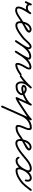

<svg xmlns="http://www.w3.org/2000/svg" viewBox="1453 -1775 608 3554"><g transform="rotate(90 1757.0 2.0)"><path d="M35.8 -163.7C35.8 -163.7 35.8 -163.7 35.8 -163.7C50.1 -194.8 64.5 -226 78.9 -257.1C83.7 -267.7 78.1 -276.6 70.1 -280.2C62.2 -283.9 51.8 -282.2 47 -271.6C22.9 -217.6 69.2 -173.5 122 -173.5C176.8 -173.5 212.5 -200.2 240 -246C246 -256 241.5 -265.5 234 -270C226.5 -274.5 216 -274 210 -264C171 -199 100.7 -108.6 100.7 -32.8C100.7 9.6 133.3 25.3 171.3 25.3C230.4 25.3 304.2 -29.9 351 -62.7C359 -68.2 360.9 -79.1 355.3 -87C349.8 -95 338.9 -96.9 331 -91.3C331 -91.3 331 -91.3 331 -91.3C291.5 -63.7 220.9 -9.7 171.3 -9.7C153.3 -9.7 135.7 -11.5 135.7 -32.8C135.7 -94.5 206.4 -189.9 240 -246C246 -256 241.5 -265.5 234 -270C226.5 -274.5 216 -274 210 -264C188.8 -228.7 164.4 -208.5 122 -208.5C95 -208.5 65.4 -227 79 -257.3C83.7 -267.9 78.2 -276.8 70.2 -280.4C62.3 -284 52 -282.3 47.1 -271.8C32.7 -240.7 18.4 -209.5 4 -178.3C-0.1 -169.6 3.8 -159.2 12.5 -155.1C21.3 -151.1 31.7 -154.9 35.8 -163.7Z M351 -62.6C351 -62.6 351 -62.6 351 -62.6C388.4 -88.7 427.4 -112.2 467.4 -134.2C499 -151.5 537.1 -167.6 563.7 -192.2C575.1 -202.8 583.5 -216 583.5 -232C583.5 -262.1 550.3 -278.5 524 -278.5C452.3 -278.5 399.3 -205.1 385.9 -141.6C385.9 -141.6 386 -142 386.1 -142.4C386.2 -142.7 386.3 -143.1 386.3 -143.1C378.4 -117.3 372.5 -93.4 372.5 -66C372.5 -17.5 396 21.5 449 21.5C513.5 21.5 579.8 -27.5 630 -62.7C638 -68.2 639.9 -79.1 634.3 -87C628.8 -95 617.9 -96.9 610 -91.3C567 -61.3 504.6 -13.5 449 -13.5C416.1 -13.5 407.5 -36.9 407.5 -66C407.5 -89.9 412.9 -110.5 419.7 -132.9C419.7 -132.9 419.8 -133.3 419.9 -133.6C420 -134 420.1 -134.4 420.1 -134.4C430 -180.9 469.7 -243.5 524 -243.5C529.2 -243.5 548.5 -239.6 548.5 -232C548.5 -215 356.7 -109.3 331 -91.4C323.1 -85.8 321.1 -74.9 326.6 -67C332.2 -59.1 343.1 -57.1 351 -62.6Z M605.6 -67C611.2 -59.1 622.1 -57.1 630 -62.6C658.9 -82.8 686.5 -104.6 712.5 -128.4C737.8 -151.5 806.3 -243.1 841.6 -243.1C853.6 -243.1 856.7 -235 856.7 -224C856.7 -178.5 755.4 -39.3 726.6 2C721.1 9.9 723.1 20.8 731 26.4C738.9 31.9 749.8 29.9 755.4 22C755.4 22 755.4 22 755.4 22C790.3 -28.2 891.7 -165.5 891.7 -224C891.7 -254.3 873.4 -278.1 841.6 -278.1C787.4 -278.1 732.2 -194.7 695.9 -160.7C669 -135.5 640.2 -112.4 610 -91.4C602.1 -85.8 600.1 -74.9 605.6 -67ZM755.4 22C755.4 22 755.4 22 755.4 22C818.3 -68.3 905.9 -237.1 1029.1 -237.1C1037.4 -237.1 1048.3 -235.4 1048.3 -225.1C1048.3 -189.2 946.7 -34.5 921.3 4.4C916.1 12.5 918.3 23.4 926.4 28.7C934.5 33.9 945.4 31.7 950.7 23.6C983.9 -27.3 1083.3 -170.2 1083.3 -225.1C1083.3 -255.9 1057.4 -272.1 1029.1 -272.1C888.3 -272.1 797.7 -100 726.6 2C721.1 9.9 723.1 20.8 731 26.4C738.9 31.9 749.8 29.9 755.4 22ZM926.7 29.6C935 34.5 945.7 31.8 950.7 23.5C1002.1 -62.7 1105.2 -236.3 1220.6 -240.4C1246.4 -241.3 1225.9 -207.7 1219.8 -196.3C1191.1 -142.9 1144.4 -77.3 1144.4 -16.1C1144.4 5.1 1156.2 22.5 1179 22.5C1246.5 22.5 1316.6 -25.9 1369.9 -62.6C1377.9 -68.1 1379.9 -79 1374.4 -86.9C1368.9 -94.9 1358 -96.9 1350.1 -91.4C1303.8 -59.6 1238 -12.5 1179 -12.5C1178.9 -12.5 1179.4 -13.8 1179.4 -16.1C1179.4 -69.7 1225.2 -132.3 1250.6 -179.7C1270.8 -217.2 1281.9 -277.6 1219.4 -275.4C1087.4 -270.7 980 -94 920.6 5.6C915.7 13.9 918.4 24.6 926.7 29.6Z M1400 -62.6C1400 -62.6 1400 -62.6 1400 -62.6C1478.4 -117.2 1549.7 -181.4 1613.1 -252.9C1620.7 -261.5 1617.8 -271.6 1611.1 -277.4C1604.4 -283.1 1594 -284.5 1586.6 -275.7C1541.7 -222.3 1490.2 -168.9 1487.1 -94.7C1487.1 -94.7 1487.1 -94.7 1487.1 -94.7C1487.1 -94.7 1487.1 -94.7 1487.1 -94.7C1484.9 -37.7 1512 17.5 1576 17.5C1644.2 17.5 1699.9 -5.4 1734.1 -66.5C1768.6 -128.2 1687.6 -188.6 1632.4 -188.5C1632.4 -188.5 1632.4 -188.5 1632.4 -188.5C1632.5 -188.5 1632.5 -188.5 1632.5 -188.5C1600.8 -188.7 1569.5 -176.7 1555.3 -146.4C1536.1 -105.1 1588.7 -88 1619.4 -88C1704.6 -88 1894.6 -175.1 1932.9 -257.1C1937.8 -267.7 1932.3 -276.6 1924.4 -280.3C1916.4 -284 1906 -282.4 1901.1 -271.9C1860.2 -183.7 1819.2 -95.5 1778.3 -7.4C1775.2 -0.7 1777.3 6.5 1782 11.5C1786.6 16.4 1793.7 19 1800.5 16.3C1850.6 -3.4 1896.4 -31.7 1940.1 -62.7C1948 -68.3 1949.9 -79.2 1944.3 -87.1C1938.7 -95 1927.8 -96.9 1919.9 -91.3C1919.9 -91.3 1919.9 -91.3 1919.9 -91.3C1878.5 -61.9 1835.1 -34.9 1787.7 -16.3C1780.9 -13.6 1784.9 -4.4 1791.4 2.5C1797.9 9.4 1806.9 14 1810 7.4C1851 -80.8 1891.9 -168.9 1932.9 -257.1C1937.8 -267.7 1932.3 -276.7 1924.4 -280.3C1916.5 -284 1906.1 -282.4 1901.1 -271.9C1869.2 -203.3 1691.3 -123 1619.4 -123C1612.8 -123 1585.2 -127.6 1587.1 -131.6C1595.2 -149 1614.7 -153.6 1632.3 -153.5C1632.3 -153.5 1632.3 -153.5 1632.4 -153.5C1632.4 -153.5 1632.4 -153.5 1632.4 -153.5C1660.1 -153.6 1723.6 -119.4 1703.5 -83.5C1675.7 -33.7 1631.4 -17.5 1576 -17.5C1533 -17.5 1520.7 -56.7 1522.1 -93.3C1522.1 -93.3 1522.1 -93.3 1522.1 -93.3C1522.1 -93.3 1522.1 -93.3 1522.1 -93.3C1524.7 -157.9 1574.2 -206.6 1613.4 -253.2C1620.8 -262 1618 -272.1 1611.4 -277.7C1604.9 -283.4 1594.5 -284.7 1586.9 -276.1C1525.4 -206.7 1456.1 -144.4 1380 -91.4C1372.1 -85.8 1370.1 -74.9 1375.6 -67C1381.2 -59.1 1392.1 -57.1 1400 -62.6Z M1915.6 -67C1921.2 -59.1 1932.1 -57.1 1940 -62.6C1995.3 -101.1 2052.1 -137 2107.8 -174.7C2141.9 -197.8 2174.1 -222.5 2202.6 -252.4C2209.3 -259.4 2209.1 -270.4 2202.1 -277.1C2195.1 -283.8 2184 -283.6 2177.4 -276.6C2177.4 -276.6 2177.4 -276.6 2177.4 -276.6C2150.5 -248.5 2120.3 -225.4 2088.2 -203.7C2032.3 -165.9 1975.4 -129.9 1920 -91.4C1912.1 -85.8 1910.1 -74.9 1915.6 -67ZM2174 -271.6C2174 -271.6 2174 -271.6 2174 -271.6C2094.7 -94.1 2015.4 83.4 1936 260.9C1932.1 269.7 1936 280 1944.9 284C1953.7 287.9 1964 284 1968 275.1C2047.3 97.6 2126.6 -79.8 2206 -257.3C2209.9 -266.2 2206 -276.5 2197.1 -280.5C2188.3 -284.4 2178 -280.4 2174 -271.6ZM2122.3 -70.7C2122.3 -70.7 2122.3 -70.7 2122.3 -70.7C2143.5 -125.6 2178.5 -177.7 2227.6 -211.2C2261.5 -234.3 2300.9 -247 2342 -247C2373.2 -247 2334 -163.5 2329 -150.9C2312.3 -108.8 2251.1 17.5 2340 17.5C2421.9 17.5 2469.5 -18.5 2532.1 -62.7C2540 -68.3 2541.9 -79.2 2536.3 -87.1C2530.7 -95 2519.8 -96.9 2511.9 -91.3C2511.9 -91.3 2511.9 -91.3 2511.9 -91.3C2455.7 -51.6 2413.7 -17.5 2340 -17.5C2305.3 -17.5 2353.4 -117.5 2361.6 -138C2377.1 -177.1 2422.4 -282 2342 -282C2293.9 -282 2247.6 -267.2 2207.9 -240.1C2152.9 -202.6 2113.4 -144.9 2089.7 -83.3C2086.2 -74.3 2090.7 -64.1 2099.7 -60.7C2108.7 -57.2 2118.9 -61.7 2122.3 -70.7Z M2532 -62.6C2532 -62.6 2532 -62.6 2532 -62.6C2569.4 -88.7 2608.4 -112.2 2648.4 -134.2C2680 -151.5 2718.1 -167.6 2744.7 -192.2C2756.1 -202.8 2764.5 -216 2764.5 -232C2764.5 -262.1 2731.3 -278.5 2705 -278.5C2633.3 -278.5 2580.3 -205.1 2566.9 -141.6C2566.9 -141.6 2567 -142 2567.1 -142.4C2567.2 -142.7 2567.3 -143.1 2567.3 -143.1C2559.4 -117.3 2553.5 -93.4 2553.5 -66C2553.5 -17.5 2577 21.5 2630 21.5C2694.5 21.5 2760.8 -27.5 2811 -62.7C2819 -68.2 2820.9 -79.1 2815.3 -87C2809.8 -95 2798.9 -96.9 2791 -91.3C2748 -61.3 2685.6 -13.5 2630 -13.5C2597.1 -13.5 2588.5 -36.9 2588.5 -66C2588.5 -89.9 2593.9 -110.5 2600.7 -132.9C2600.7 -132.9 2600.8 -133.3 2600.9 -133.6C2601 -134 2601.1 -134.4 2601.1 -134.4C2611 -180.9 2650.7 -243.5 2705 -243.5C2710.2 -243.5 2729.5 -239.6 2729.5 -232C2729.5 -215 2537.7 -109.3 2512 -91.4C2504.1 -85.8 2502.1 -74.9 2507.6 -67C2513.2 -59.1 2524.1 -57.1 2532 -62.6Z M2811 -62.6C2811 -62.6 2811 -62.6 2811 -62.6C2888 -116.3 3006.3 -246.3 3094.8 -247C3162.7 -247.5 3126.1 -187 3107.6 -147.4C3083.5 -95.6 3021.7 -17.5 2957.3 -17.5C2932.7 -17.5 2923.7 -22.3 2914.6 -43.8C2910.8 -52.7 2900.6 -56.9 2891.7 -53.1C2882.8 -49.3 2878.6 -39.1 2882.4 -30.2C2897 4.4 2919.1 17.5 2957.3 17.5C3036.7 17.5 3108.9 -67.4 3139.3 -132.6C3168.8 -195.9 3198.3 -282.7 3094.6 -282C2985.6 -281.2 2878.9 -152.6 2791 -91.4C2783.1 -85.8 2781.1 -74.9 2786.6 -67C2792.2 -59.1 2803.1 -57.1 2811 -62.6ZM3335.6 -165.4C3335.6 -165.4 3335.6 -165.4 3335.6 -165.4C3353 -217.5 3341.9 -282 3274.5 -282C3202.6 -282 3137.4 -205.7 3107.9 -148C3085.9 -104.9 3046.8 17.5 3135 17.5C3211 17.5 3274.9 -20.2 3335.1 -62.7C3343 -68.3 3344.9 -79.2 3339.3 -87.1C3333.7 -95 3322.8 -96.9 3314.9 -91.3C3261.1 -53.3 3203.2 -17.5 3135 -17.5C3088.7 -17.5 3131.3 -116.7 3139.1 -132C3161.9 -176.9 3217.3 -247 3274.5 -247C3315 -247 3311.9 -204.9 3302.4 -176.6C3299.3 -167.4 3304.3 -157.5 3313.4 -154.4C3322.6 -151.3 3332.5 -156.3 3335.6 -165.4Z M3335.1 -61.4C3335.1 -61.4 3335.1 -61.4 3335.1 -61.4C3406.1 -111.8 3457 -185.3 3509.8 -253.3C3515.7 -260.9 3514.4 -271.9 3506.7 -277.8C3499.1 -283.7 3488.1 -282.4 3482.2 -274.7C3482.2 -274.7 3482.2 -274.7 3482.2 -274.7C3431.5 -209.6 3382.8 -138.2 3314.9 -89.9C3307 -84.3 3305.1 -73.4 3310.7 -65.5C3316.3 -57.6 3327.3 -55.8 3335.1 -61.4Z"/></g></svg>

Font: FRB American Cursive Guidelines
Style: Italic
Weight: 400
Italic angle: -25°
Version: Version 2.0;Modular Font Editor K font №1